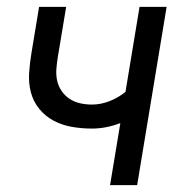

<svg xmlns="http://www.w3.org/2000/svg" viewBox="-20 -540 540 560"><path d="M301 0 331 -181Q310 -173 289.5 -169Q269 -165 248 -165Q218 -165 189.5 -170Q161 -175 136.5 -188Q112 -201 94.5 -222.5Q77 -244 70 -271Q63 -298 65 -328Q67 -358 72 -387L94 -520H173L149 -376Q146 -358 144.5 -340Q143 -322 146.5 -305.5Q150 -289 159.5 -275Q169 -261 182.5 -252Q196 -243 213 -239Q230 -235 248 -235Q274 -235 299.5 -245Q325 -255 346 -272L387 -520H466L380 0Z"/></svg>

Font: Iosevka Fixed
Style: Italic
Weight: 400
Italic angle: -9°
Monospace: yes
Designer: Belleve Invis
Foundry: Belleve Invis
Version: Version 33.2.4